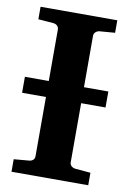

<svg xmlns="http://www.w3.org/2000/svg" viewBox="-79 -720 515 769"><g transform="rotate(10 179.0 -335.5)"><path d="M349.1 -318.8H250V-78.1Q250 -68.8 256.8 -63Q263.7 -57.1 272.9 -56.2L335 -50.8V0H22.9V-50.8L85 -56.2Q94.7 -57.1 100.8 -62.7Q106.9 -68.4 106.9 -78.1V-318.8H9.8V-383.8H106.9V-592.8Q106.9 -602.5 100.6 -608.4Q94.2 -614.3 85 -615.2L22.9 -620.1V-670.9H335V-620.1L272.9 -615.2Q263.7 -614.3 256.8 -608.2Q250 -602.1 250 -592.8V-383.8H349.1Z"/></g></svg>

Font: Veleka
Style: Bold
Weight: 700
Designer: Stefan Peev, Context Ltd, 2016; SIL International, 1997-2014.
Foundry: Stefan Peev, Context Ltd, 2016
Version: Version 1.000